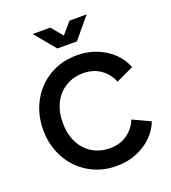

<svg xmlns="http://www.w3.org/2000/svg" viewBox="-173 -1114 1120 1254"><g transform="rotate(-20 387.0 -487.0)"><path d="M50 -373Q50 -482 98.5 -570Q147 -658 231.5 -707.5Q316 -757 422 -757Q499 -757 563 -730.5Q627 -704 671.5 -659.5Q716 -615 736 -561L614 -504Q592 -562 541 -597.5Q490 -633 422 -633Q353 -633 299 -600.5Q245 -568 215.5 -509Q186 -450 186 -373Q186 -296 215.5 -236.5Q245 -177 299 -144.5Q353 -112 422 -112Q490 -112 541 -147.5Q592 -183 614 -241L736 -184Q716 -130 671.5 -85.5Q627 -41 563 -14.5Q499 12 422 12Q317 12 232 -38Q147 -88 98.5 -176Q50 -264 50 -373ZM200 -986H322L388 -907L456 -986H575L455 -842H319Z"/></g></svg>

Font: Evergrow Sans
Style: Bold
Weight: 700
Foundry: 10Web
Version: Version 1.000